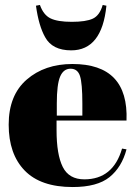

<svg xmlns="http://www.w3.org/2000/svg" viewBox="-20 -744 556 774"><path d="M272 -486Q499 -486 490 -258H208V-219Q208 -121 233 -71Q258 -21 320 -21Q436 -21 472 -145L490 -142Q471 -70 421.5 -30Q372 10 273 10Q144 10 79.5 -56.5Q15 -123 15 -241.5Q15 -360 87.5 -423Q160 -486 272 -486ZM209 -278H312V-327Q312 -408 302.5 -437.5Q293 -467 264.5 -467Q236 -467 222.5 -435.5Q209 -404 209 -327ZM125 -721 141 -724Q155 -684 183.5 -670Q212 -656 269.5 -656Q327 -656 354.5 -669Q382 -682 394 -724L409 -721Q391 -541 267 -541Q191 -541 162 -594Q136 -640 125 -721Z"/></svg>

Font: Abril Fatface
Style: Regular
Weight: 400
Designer: Veronika Burian, Jos Scaglione
Foundry: TypeTogether
Version: Version 1.001